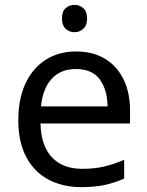

<svg xmlns="http://www.w3.org/2000/svg" viewBox="-20 -757 604 787"><path d="M292 -546Q361 -546 410.5 -516Q460 -486 486.5 -431.5Q513 -377 513 -304V-251H146Q148 -160 192.5 -112.5Q237 -65 317 -65Q368 -65 407.5 -74.5Q447 -84 489 -102V-25Q448 -7 408 1.5Q368 10 313 10Q237 10 178.5 -21Q120 -52 87.5 -113.5Q55 -175 55 -264Q55 -352 84.5 -415Q114 -478 167.5 -512Q221 -546 292 -546ZM291 -474Q228 -474 191.5 -433.5Q155 -393 148 -321H421Q420 -389 389 -431.5Q358 -474 291 -474ZM286 -737Q306 -737 321.5 -723.5Q337 -710 337 -681Q337 -653 321.5 -639Q306 -625 286 -625Q264 -625 249 -639Q234 -653 234 -681Q234 -710 249 -723.5Q264 -737 286 -737Z"/></svg>

Font: Noto Sans Ogham
Style: Regular
Weight: 400
Designer: Monotype Design Team
Foundry: Monotype Imaging Inc.
Version: Version 2.001; ttfautohint (v1.8.4.7-5d5b)